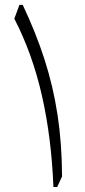

<svg xmlns="http://www.w3.org/2000/svg" viewBox="-20 -752 343 772"><path d="M71.3 -732.4Q124 -621.6 158.9 -513.4Q193.8 -405.3 211.4 -290Q229 -174.8 229.5 -42.5L210 0H194.8Q187 -197.8 148.7 -366.9Q110.4 -536.1 37.6 -676.8L58.1 -732.4Z"/></svg>

Font: Pinar DS1-Light
Style: Regular
Weight: 300
Designer: Amin Abedi
Version: Version 2.000